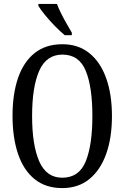

<svg xmlns="http://www.w3.org/2000/svg" viewBox="-20 -951 637 981"><path d="M298 10Q213 10 156.5 -36Q100 -82 72 -165Q44 -248 44 -359Q44 -470 72 -552Q100 -634 156.5 -679.5Q213 -725 299 -725Q380 -725 436.5 -679.5Q493 -634 522.5 -551.5Q552 -469 552 -358Q552 -247 522.5 -164.5Q493 -82 436.5 -36Q380 10 298 10ZM298 -43Q384 -43 418 -126.5Q452 -210 452 -358Q452 -507 418 -589.5Q384 -672 299 -672Q217 -672 180.5 -589.5Q144 -507 144 -358Q144 -210 180.5 -126.5Q217 -43 298 -43ZM311 -771Q289 -789 261 -817.5Q233 -846 209.5 -875Q186 -904 176 -921V-931H271Q279 -909 292.5 -882Q306 -855 321 -829Q336 -803 347 -784V-771Z"/></svg>

Font: Noto Serif Bengali ExtraCondensed
Style: Regular
Weight: 400
Width: 2
Designer: Juan Bruce, Universal Thirst, Indian Type Foundry and the Monotype Design Team.
Foundry: Monotype Imaging Inc.
Version: Version 2.003; ttfautohint (v1.8.4.7-5d5b)